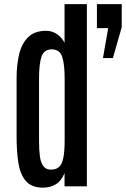

<svg xmlns="http://www.w3.org/2000/svg" viewBox="-20 -888 600 915"><path d="M185.5 6.3Q130.4 6.3 103.3 -25.4Q76.2 -57.1 67.6 -111.6Q59.1 -166 59.1 -234.4V-515.6Q59.1 -579.6 71.5 -630.6Q84 -681.6 114.7 -711.4Q145.5 -741.2 199.7 -741.2Q229 -741.2 252.2 -724.9Q275.4 -708.5 287.6 -684.1V-868.2H394V0H287.6V-63Q272.9 -26.4 246.3 -10Q219.7 6.3 185.5 6.3ZM223.1 -79.6Q246.1 -79.6 260.5 -91.6Q274.9 -103.5 281.5 -134.3Q288.1 -165 288.1 -220.2V-514.2Q288.1 -581.5 276.4 -617.2Q264.6 -652.8 225.6 -652.8Q189.5 -652.3 177.7 -617.9Q166 -583.5 166 -511.7V-214.8Q166 -173.3 170.2 -142.8Q174.3 -112.3 186.8 -95.9Q199.2 -79.6 223.1 -79.6ZM470.7 -611.3 495.6 -753.9H441.9V-868.2H560.1V-758.3L518.1 -611.3Z"/></svg>

Font: Antonio Medium
Style: Regular
Weight: 500
Designer: Vernon Adams
Foundry: Vernon Adams
Version: Version 1.002